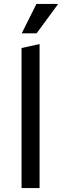

<svg xmlns="http://www.w3.org/2000/svg" viewBox="-20 -960 317 980"><path d="M90 0V-715L182 -735V0ZM91 -790 166 -940H277L167 -790Z"/></svg>

Font: Radio Canada
Style: Regular
Weight: 400
Designer: Charles Daoud, Etienne Aubert Bonn, Alexandre Saumier Demers, Jacques Le Bailly
Foundry: Radio-Canada
Version: Version 2.104;gftools[0.9.28.dev5+ged2979d]